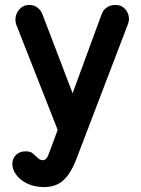

<svg xmlns="http://www.w3.org/2000/svg" viewBox="-20 -545 573 779"><path d="M159 214Q121 214 92 200.5Q63 187 46.5 165Q30 143 30 120Q30 98 45 83.5Q60 69 84 69Q103 69 112 76.5Q121 84 128 91Q134 97 140 101Q146 105 153 105Q162 105 168 98Q174 91 178 79L214 -18L46 -445Q40 -462 44.5 -480.5Q49 -499 63.5 -512Q78 -525 99 -525Q119 -525 133 -513.5Q147 -502 153 -485L292 -121L253 -108L393 -489Q399 -505 413.5 -515Q428 -525 448 -525Q470 -525 483.5 -512.5Q497 -500 501.5 -482.5Q506 -465 499 -447L290 100Q267 160 236.5 187Q206 214 159 214Z"/></svg>

Font: National Park SemiBold
Style: Regular
Weight: 600
Designer: Andrea Herstowski, Ben Hoepner
Version: Version 1.009